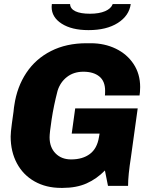

<svg xmlns="http://www.w3.org/2000/svg" viewBox="-20 -907 739 937"><path d="M664 -482Q664 -468 663 -458Q662 -448 661 -441H492Q493 -447 493 -464Q493 -511 464.5 -534Q436 -557 387 -557Q340 -557 307 -531.5Q274 -506 261 -464Q242 -391 232 -324.5Q222 -258 222 -237Q222 -188 251 -158.5Q280 -129 327 -129Q383 -129 418.5 -155.5Q454 -182 463 -238L466 -255H330L347 -378H652L619 -140Q605 -51 605 0H507L492 -75Q452 -34 402.5 -12Q353 10 286 10H278Q205 10 149 -21.5Q93 -53 62.5 -110Q32 -167 32 -241Q32 -260 38 -304.5Q44 -349 46 -362Q48 -384 50 -394Q63 -483 108.5 -551.5Q154 -620 229 -658Q304 -696 402 -696H423Q490 -696 545 -669.5Q600 -643 632 -594.5Q664 -546 664 -482ZM232 -873Q232 -882 233 -887H322Q323 -864 348 -852Q373 -840 419 -840Q464 -840 493 -852.5Q522 -865 530 -887H618Q610 -830 555 -795Q500 -760 412 -760Q330 -760 281 -791.5Q232 -823 232 -873Z"/></svg>

Font: Chivo ExtraBold Italic
Style: Regular
Weight: 800
Italic angle: -8.05°
Designer: Hector Gatti
Foundry: Omnibus-Type
Version: Version 1.007